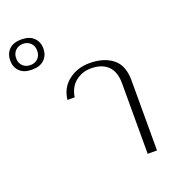

<svg xmlns="http://www.w3.org/2000/svg" viewBox="-352 -917 927 1028"><g transform="rotate(-20 111.0 -403.5)"><path d="M-208 -721Q-208 -759 -184 -783Q-160 -807 -114 -807Q-68 -807 -43.5 -783Q-19 -759 -19 -721Q-19 -683 -43.5 -659Q-68 -635 -114 -635Q-160 -635 -184 -659Q-208 -683 -208 -721ZM-54 -721Q-54 -749 -71 -765.5Q-88 -782 -114 -782Q-140 -782 -157 -765Q-174 -748 -174 -721Q-174 -694 -157 -677.5Q-140 -661 -114 -661Q-88 -661 -71 -677.5Q-54 -694 -54 -721ZM313 -402Q313 -468 279 -501Q245 -534 183 -534Q134 -534 96 -504.5Q58 -475 49 -418H8Q15 -485 65.5 -524Q116 -563 186 -563Q267 -563 316.5 -524Q366 -485 366 -399V0H313Z"/></g></svg>

Font: Taviraj ExtraLight
Style: Regular
Weight: 275
Designer: Katatrad Team
Foundry: CadsonDemak
Version: Version 1.001